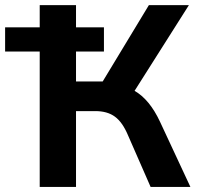

<svg xmlns="http://www.w3.org/2000/svg" viewBox="-30 -739 784 759"><path d="M127 0V-535.2H-9.8V-630.9H127V-718.8H270.5V-630.9H380.9V-535.2H270.5V-417H376L558.6 -718.8H716.8L502 -379.9Q561.5 -345.7 602.5 -257.8L722.7 0H565.4L475.6 -205.1Q454.1 -255.9 424.3 -277.8Q394.5 -299.8 346.7 -299.8H270.5V0Z"/></svg>

Font: Min Sans Bold
Style: Regular
Weight: 700
Designer: Jinseong-Kim, NotoSansCJK, Nunito
Foundry: Jinseong-Kim
Version: Version 1.400;Glyphs 3.1.2 (3151)